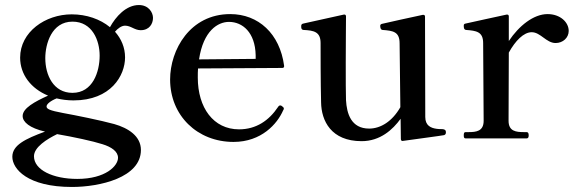

<svg xmlns="http://www.w3.org/2000/svg" viewBox="-20 -550 2285 763"><path d="M477 -448C500 -448 515 -430 539 -430C574 -430 588 -456 588 -479C588 -500 571 -530 532 -530C481 -530 440 -484 417 -442C378 -474 324 -493 265 -493C160 -493 60 -423 60 -321C60 -254 103 -198 171 -170C118 -146 70 -120 70 -89C70 -65 98 -41 159 -27C80 2 29 27 29 73C29 121 89 193 266 193C376 193 540 156 540 46C540 -9 490 -41 434 -57C379 -72 280 -92 230 -101C177 -111 165 -117 165 -127C165 -136 180 -149 205 -159C226 -154 248 -151 272 -151C421 -151 477 -250 477 -322C477 -361 462 -396 437 -424C448 -437 463 -448 477 -448ZM268 -181C192 -181 160 -252 160 -319C160 -375 185 -464 268 -464C347 -464 376 -389 376 -329C376 -265 349 -181 268 -181ZM449 77C449 109 400 161 287 161C190 161 115 125 115 71C115 35 166 3 207 -17C271 -6 350 11 387 23C423 34 449 52 449 77Z M1102 -127C1100 -129 1097 -131 1094 -131C1091 -131 1088 -130 1085 -125C1049 -71 998 -36 930 -36C828 -36 766 -122 766 -242C766 -255 766 -267 767 -278L1102 -280C1107 -280 1110 -283 1109 -289C1092 -416 1007 -494 895 -494C735 -494 656 -352 656 -234C656 -91 764 14 908 14C1019 14 1082 -58 1105 -111C1107 -114 1108 -116 1108 -119C1108 -122 1105 -125 1102 -127ZM890 -463C944 -463 994 -421 996 -331V-316L771 -314C788 -428 846 -463 890 -463Z M1734 -37C1728 -37 1722 -37 1716 -38C1692 -41 1670 -51 1670 -85L1669 -484C1669 -489 1666 -492 1660 -491C1627 -484 1508 -458 1497 -455C1492 -453 1491 -451 1491 -447C1491 -442 1492 -432 1500 -431C1542 -428 1568 -424 1568 -378L1571 -124C1539 -68 1493 -39 1447 -39C1375 -39 1358 -99 1355 -152C1354 -173 1354 -238 1354 -302C1354 -375 1355 -458 1355 -485C1355 -491 1351 -493 1346 -492L1188 -457C1185 -456 1181 -456 1179 -453C1177 -451 1177 -448 1177 -445C1177 -440 1177 -432 1186 -431C1227 -429 1254 -424 1254 -379C1254 -350 1254 -219 1256 -143C1257 -70 1296 11 1417 11C1491 11 1541 -35 1572 -78L1573 2C1573 8 1576 11 1581 10C1615 5 1737 -11 1745 -13C1751 -15 1752 -20 1752 -24C1752 -30 1751 -37 1734 -37Z M2156 -494C2100 -494 2042 -447 2002 -387V-485C2002 -490 1999 -493 1993 -492C1962 -485 1858 -463 1833 -457C1829 -456 1826 -456 1824 -453C1823 -452 1823 -450 1823 -447C1823 -442 1823 -432 1832 -431C1873 -428 1900 -424 1900 -379L1902 -70C1902 -28 1872 -25 1842 -25H1830C1824 -25 1823 -20 1823 -12C1823 -5 1824 0 1830 0H2073C2079 0 2081 -5 2081 -12C2081 -20 2079 -25 2073 -25H2062C2031 -25 2001 -28 2001 -70L2002 -341C2028 -388 2061 -422 2093 -422C2128 -422 2151 -379 2188 -379C2217 -379 2240 -400 2240 -427C2240 -462 2206 -494 2156 -494Z"/></svg>

Font: Shippori Mincho OTF SemiBold
Style: Regular
Weight: 600
Designer: FONTDASU
Foundry: FONTDASU / Google Inc. / but / Adobe
Version: Version 3.300;hotconv 1.0.109;makeotfexe 2.5.65596